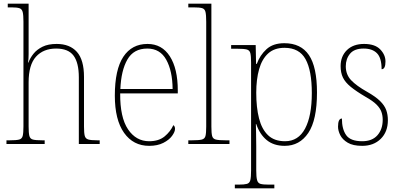

<svg xmlns="http://www.w3.org/2000/svg" viewBox="-20 -780 2168 1040"><path d="M15 0V-20H34Q68 -20 83.5 -24Q99 -28 103 -44Q107 -60 107 -95V-663Q107 -698 103 -714.5Q99 -731 85.5 -735.5Q72 -740 44 -740H22V-760H135V-487Q135 -462 132 -441H134Q143 -466 161.5 -489Q180 -512 210.5 -527Q241 -542 287 -542Q358 -542 396.5 -499Q435 -456 435 -363V-94Q435 -60 439 -44.5Q443 -29 458 -24.5Q473 -20 506 -20H520V0H407V-361Q407 -440 378.5 -478.5Q350 -517 284 -517Q215 -517 175 -473Q135 -429 135 -334V-95Q135 -60 139 -44Q143 -28 158.5 -24Q174 -20 208 -20H222V0Z M788 10Q702 10 652 -60.5Q602 -131 602 -262Q602 -403 648 -472.5Q694 -542 779 -542Q857 -542 900 -475Q943 -408 943 -290V-274H631Q630 -144 673.5 -79.5Q717 -15 788 -15Q840 -15 871.5 -41Q903 -67 919 -102Q928 -96 928 -82Q928 -66 912 -44Q896 -22 864.5 -6Q833 10 788 10ZM915 -298Q914 -396 880.5 -456.5Q847 -517 778 -517Q704 -517 670 -457.5Q636 -398 632 -298Z M1000 0V-20H1020Q1057 -20 1073 -24Q1089 -28 1093 -43.5Q1097 -59 1097 -94V-662Q1097 -699 1093 -715.5Q1089 -732 1074.5 -736Q1060 -740 1030 -740H1000V-760H1125V-94Q1125 -59 1129 -43.5Q1133 -28 1149.5 -24Q1166 -20 1202 -20H1223V0Z M1252 240V220H1273Q1303 220 1317.5 216Q1332 212 1336 195.5Q1340 179 1340 143V-442Q1340 -476 1336 -492Q1332 -508 1316.5 -512Q1301 -516 1265 -516H1232V-536H1365L1367 -434H1371Q1388 -481 1423.5 -513.5Q1459 -546 1520 -546Q1610 -546 1653.5 -481.5Q1697 -417 1697 -279Q1697 -130 1650 -60Q1603 10 1522 10Q1463 10 1425 -21Q1387 -52 1368 -108H1366Q1366 -93 1367 -64Q1368 -35 1368 13V143Q1368 179 1372.5 195.5Q1377 212 1391 216Q1405 220 1435 220H1466V240ZM1524 -15Q1596 -15 1632.5 -83.5Q1669 -152 1669 -276Q1669 -398 1635 -459.5Q1601 -521 1521 -521Q1466 -521 1432.5 -490.5Q1399 -460 1383.5 -405Q1368 -350 1368 -278Q1368 -198 1383 -139Q1398 -80 1432 -47.5Q1466 -15 1524 -15Z M1942 10Q1892 10 1863.5 -7Q1835 -24 1823 -48Q1811 -72 1811 -94Q1811 -138 1832 -138Q1832 -80 1855.5 -47.5Q1879 -15 1942 -15Q1996 -15 2024.5 -47.5Q2053 -80 2053 -131Q2053 -154 2046 -174Q2039 -194 2019.5 -213.5Q2000 -233 1961 -255Q1910 -285 1880 -309.5Q1850 -334 1837.5 -360Q1825 -386 1825 -422Q1825 -475 1859 -508.5Q1893 -542 1952 -542Q2011 -542 2039.5 -512.5Q2068 -483 2068 -447Q2068 -405 2047 -405Q2047 -466 2022 -491.5Q1997 -517 1950 -517Q1899 -517 1876 -489Q1853 -461 1853 -421Q1853 -376 1882 -345.5Q1911 -315 1968 -283Q2014 -257 2038.5 -233Q2063 -209 2072 -184Q2081 -159 2081 -129Q2081 -66 2042.5 -28Q2004 10 1942 10Z"/></svg>

Font: Noto Serif Hebrew SemiCondensed Thin
Style: Regular
Weight: 100
Width: 4
Designer: Monotype Design Team
Foundry: Monotype Imaging Inc.
Version: Version 2.004; ttfautohint (v1.8.4.7-5d5b)